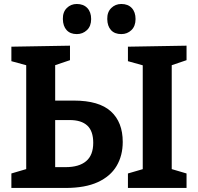

<svg xmlns="http://www.w3.org/2000/svg" viewBox="-20 -930 979 950"><path d="M36.3 0V-71.7L124.7 -97.7L109.7 -77V-630L130 -601.7L36.3 -627.3V-699L326.3 -704V-632.3L231.3 -600.3L253 -630.7V-406.7L227.3 -432.3H345.7Q469.7 -432.3 528.5 -379Q587.3 -325.7 587.3 -227.7Q587.3 -160.3 557 -109Q526.7 -57.7 464 -28.8Q401.3 0 304 0ZM253 -80.7 224 -103H304.3Q371.3 -103 406.3 -132.7Q441.3 -162.3 441.3 -223.3Q441.3 -281.7 411.8 -308.8Q382.3 -336 325 -336H230.7L253 -358.3ZM903 -632.3 814.7 -602.3 829.7 -623.7V-77L814.7 -97.7L903 -71.7V0H613V-71.7L700 -97L686.3 -77V-623.7L704.7 -601.7L613 -627.3V-699L903 -704ZM580.3 -761.3Q547.3 -761.3 529.3 -781Q511.3 -800.7 510.7 -835.7Q510 -870.3 530.5 -890.3Q551 -910.3 580.3 -910.3Q613.3 -910.3 632 -890.3Q650.7 -870.3 650.7 -835.7Q650.7 -800.7 630.2 -781Q609.7 -761.3 580.3 -761.3ZM360 -761.3Q327.7 -761.3 309.7 -781Q291.7 -800.7 291 -835.7Q290.3 -870.3 310.5 -890.3Q330.7 -910.3 360 -910.3Q393 -910.3 412 -890.3Q431 -870.3 431 -835.7Q431 -800.7 410.2 -781Q389.3 -761.3 360 -761.3Z"/></svg>

Font: Bitter Thin
Style: Regular
Weight: 100
Designer: Sol Matas, and Bitter project Authors
Foundry: Sol Matas
Version: Version 2.002